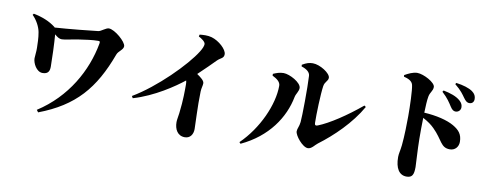

<svg xmlns="http://www.w3.org/2000/svg" viewBox="-69 -1169 4107 1593"><g transform="rotate(10 1985.0 -372.5)"><path d="M276 -265C326 -265 335 -295 335 -329C335 -387 330 -532 324 -599C349 -578 364 -568 385 -568C412 -568 469 -583 524 -591C579 -599 637 -608 685 -608C700 -608 702 -605 699 -586C657 -354 524 -111 283 44L297 63C595 -50 742 -221 853 -523C864 -553 905 -571 905 -601C905 -638 805 -725 755 -725C731 -725 695 -691 673 -688C629 -682 412 -660 310 -654L307 -658C256 -698 192 -723 120 -737L112 -726C150 -689 177 -637 185 -594C194 -547 194 -497 195 -463C196 -429 190 -396 190 -374C190 -334 224 -265 276 -265Z M1531 55C1576 55 1600 19 1600 -26C1600 -73 1591 -212 1595 -341C1596 -372 1605 -392 1605 -412C1605 -434 1578 -455 1542 -480C1599 -533 1649 -584 1683 -618C1710 -645 1738 -645 1738 -680C1738 -721 1670 -783 1607 -801C1572 -811 1535 -808 1505 -805L1501 -789C1525 -777 1559 -754 1559 -734C1559 -719 1550 -696 1533 -669C1457 -545 1231 -318 1040 -206L1050 -189C1225 -240 1386 -351 1461 -411C1464 -401 1465 -390 1465 -377C1465 -332 1466 -248 1452 -134C1448 -102 1442 -77 1442 -57C1442 2 1469 55 1531 55Z M2552 -33C2584 -33 2606 -70 2628 -86C2746 -174 2884 -306 2967 -453L2954 -463C2830 -360 2695 -270 2601 -233C2584 -226 2575 -232 2575 -249C2573 -318 2579 -497 2589 -562C2595 -602 2623 -609 2623 -638C2623 -676 2533 -734 2472 -734C2442 -734 2419 -727 2383 -706L2384 -692C2429 -678 2456 -656 2458 -626C2464 -529 2461 -281 2456 -236C2452 -197 2437 -179 2437 -155C2437 -120 2507 -33 2552 -33ZM1985 16 1996 28C2219 -76 2337 -255 2371 -433C2376 -459 2399 -484 2399 -512C2399 -558 2298 -612 2247 -612C2213 -612 2186 -601 2160 -590V-575C2199 -556 2229 -534 2229 -501C2229 -344 2134 -128 1985 16Z M3706 -545C3731 -545 3749 -564 3749 -587C3749 -606 3743 -623 3723 -641C3689 -672 3637 -688 3579 -700L3571 -688C3620 -644 3643 -606 3661 -578C3676 -555 3689 -545 3706 -545ZM3807 -634C3831 -634 3845 -650 3845 -674C3845 -698 3836 -718 3811 -736C3781 -757 3732 -772 3672 -780L3665 -769C3721 -724 3740 -693 3756 -671C3774 -646 3786 -634 3807 -634ZM3714 -228C3759 -228 3786 -263 3786 -303C3786 -368 3756 -400 3705 -430C3648 -463 3556 -485 3453 -491C3455 -549 3457 -595 3463 -628C3470 -667 3494 -680 3494 -714C3494 -752 3393 -806 3339 -806C3304 -806 3264 -786 3234 -769L3235 -756C3270 -747 3305 -734 3313 -700C3323 -658 3327 -524 3327 -439C3327 -388 3325 -268 3317 -193C3312 -146 3303 -120 3303 -91C3303 3 3337 57 3399 57C3447 57 3460 31 3460 -34C3460 -46 3457 -82 3455 -137C3451 -211 3448 -316 3452 -447C3497 -423 3525 -402 3549 -378C3635 -294 3635 -228 3714 -228Z"/></g></svg>

Font: GenKiMin2 TW H
Style: Regular
Weight: 900
Version: Version 2.100;PS 2.1;hotconv 16.6.51;makeotf.lib2.5.65220 DE